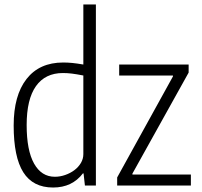

<svg xmlns="http://www.w3.org/2000/svg" viewBox="-20 -828 901 857"><path d="M503 -36 752 -487V-491H512V-540H822V-504L571 -53V-49H832V0H503ZM217 9Q127 9 84 -59Q41 -127 41 -268Q41 -402 98.5 -475.5Q156 -549 262 -549Q282 -549 302.5 -547Q323 -545 352 -540V-808H408V0H359L353 -54H350Q302 9 217 9ZM225 -39Q248 -39 271 -47Q294 -55 312 -68.5Q330 -82 341 -100.5Q352 -119 352 -140V-491Q321 -497 301 -499.5Q281 -502 261 -502Q182 -502 140.5 -443.5Q99 -385 99 -270Q99 -157 132 -98Q165 -39 225 -39Z"/></svg>

Font: Encode Sans Compressed
Style: Light
Weight: 300
Designer: Pablo Impallari, Andres Torresi
Foundry: Pablo Impallari, Andres Torresi
Version: Version 1.000; ttfautohint (v1.00) -l 8 -r 50 -G 200 -x 14 -